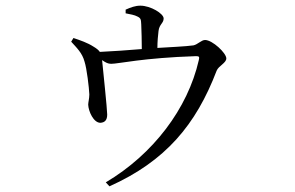

<svg xmlns="http://www.w3.org/2000/svg" viewBox="-20 -590 1040 677"><path d="M423 -543C439 -540 455 -537 464 -532C477 -526 477 -521 478 -504C479 -484 480 -443 480 -417C433 -413 375 -409 332 -407C328 -413 321 -419 309 -426C289 -439 263 -448 239 -456L231 -443C251 -421 270 -403 278 -373C286 -349 294 -281 295 -257C295 -243 291 -229 291 -221C292 -197 310 -157 334 -157C350 -158 358 -167 358 -186C358 -205 343 -347 340 -378C353 -369 361 -365 372 -365C398 -365 484 -386 671 -392C682 -392 684 -390 681 -378C642 -207 520 -46 353 53L366 67C564 -22 671 -150 744 -341C751 -358 778 -368 778 -384C778 -403 729 -449 703 -449C690 -449 677 -433 662 -430C633 -426 581 -424 535 -421C535 -442 537 -466 539 -481C542 -505 557 -508 557 -525C557 -542 511 -570 475 -570C457 -570 441 -564 423 -556Z"/></svg>

Font: Noto Serif CJK TC
Style: Regular
Weight: 400
Designer: Ryoko NISHIZUKA 西塚涼子 (kana & ideographs); Frank Grießhammer (Latin, Greek & Cyrillic); Wenlong ZHANG 张文龙 (bopomofo); San
Foundry: Adobe
Version: Version 2.001;hotconv 1.1.0;makeotfexe 2.6.0